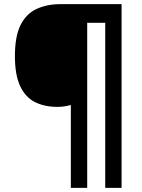

<svg xmlns="http://www.w3.org/2000/svg" viewBox="-20 -780 688 927"><path d="M567 127H488V-670H401V127H322V-273Q307 -269 291.5 -266.5Q276 -264 257 -264Q195 -264 149 -287Q103 -310 77.5 -364Q52 -418 52 -509Q52 -605 79.5 -659.5Q107 -714 157 -737Q207 -760 272 -760H567Z"/></svg>

Font: Noto Sans Lao UI
Style: Regular
Weight: 400
Designer: Monotype Design Team
Foundry: Monotype Imaging Inc.
Version: Version 2.000